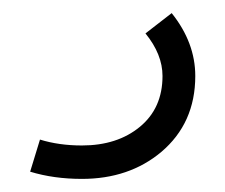

<svg xmlns="http://www.w3.org/2000/svg" viewBox="-20 -67 344 293"><path d="M105 206Q62 206 26 195L41 146Q70 155 105 155Q159 155 193.5 126.5Q228 98 228 49Q228 16 202 -16L242 -47Q278 -2 278 49Q278 121 226 165Q177 206 105 206Z"/></svg>

Font: Leon Sans
Style: Light
Weight: 300
Designer: Jongmin Kim
Version: Version 1.2